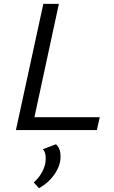

<svg xmlns="http://www.w3.org/2000/svg" viewBox="-20 -678 596 1001"><path d="M63 0 206 -658H287L145 0ZM89 0 104 -67H500L485 0ZM183 303 156 273Q179 253 194.5 227.5Q210 202 216 174Q220 150 217 130Q214 110 203 100L272 74Q289 90 293.5 114Q298 138 293 166Q288 191 272.5 217.5Q257 244 234 266Q211 288 183 303Z"/></svg>

Font: Ysabeau Office Medium
Style: Italic
Weight: 500
Italic angle: -12°
Designer: Christian Thalmann (Catharsis Fonts)
Version: Version 2.001;gftools[0.9.30]; featfreeze: tnum,lnum,ss02